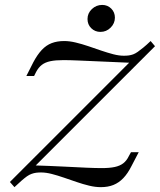

<svg xmlns="http://www.w3.org/2000/svg" viewBox="-20 -749 650 780"><path d="M38.7 11.3 20.2 -9.7 511.3 -500.8 521 -493.5Q446 -496.8 390.7 -499.2Q335.5 -501.6 298.4 -503.2Q261.3 -504.8 237.9 -504.8Q205.6 -504.8 184.7 -500.4Q163.7 -496 150 -485.5Q136.3 -475 126.6 -456.5L118.5 -440.3H87.1L115.3 -496Q131.5 -526.6 149.6 -546Q167.7 -565.3 189.9 -573.8Q212.1 -582.3 241.1 -582.3Q262.9 -582.3 287.9 -576.2Q312.9 -570.2 339.1 -561.3Q365.3 -552.4 391.1 -543.5Q416.9 -534.7 440.3 -528.6Q463.7 -522.6 483.1 -522.6Q494.4 -522.6 503.2 -523.8Q512.1 -525 521 -528.2Q529.8 -531.5 539.5 -538.3Q549.2 -545.2 562.1 -555.6Q575 -566.1 591.9 -582.3L609.7 -561.3L118.5 -70.2L109.7 -77.4Q184.7 -75 239.5 -72.2Q294.4 -69.4 331.9 -67.7Q369.4 -66.1 392.7 -66.1Q425 -66.1 446 -70.6Q466.9 -75 480.6 -85.5Q494.4 -96 503.2 -114.5L512.1 -130.6H543.5L514.5 -75Q499.2 -44.4 481 -25.4Q462.9 -6.5 440.7 2.4Q418.5 11.3 389.5 11.3Q366.9 11.3 341.9 5.2Q316.9 -0.8 291.1 -9.7Q265.3 -18.5 239.5 -27.4Q213.7 -36.3 190.3 -42.3Q166.9 -48.4 146.8 -48.4Q135.5 -48.4 126.6 -47.2Q117.7 -46 108.5 -42.7Q99.2 -39.5 89.5 -32.7Q79.8 -25.8 67.3 -14.9Q54.8 -4 38.7 11.3ZM387.9 -619.4Q366.1 -619.4 350.8 -634.3Q335.5 -649.2 335.5 -671.8Q335.5 -695.2 353.2 -712.1Q371 -729 395.2 -729Q416.9 -729 431.9 -714.1Q446.8 -699.2 446.8 -677.4Q446.8 -654 429.4 -636.7Q412.1 -619.4 387.9 -619.4Z"/></svg>

Font: Playfair 12pt Light
Style: Italic
Weight: 300
Italic angle: -15.6°
Designer: Claus Eggers Sørensen
Foundry: Claus Eggers Sørensen
Version: Version 2.000;gftools[0.9.28]